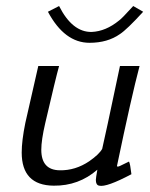

<svg xmlns="http://www.w3.org/2000/svg" viewBox="-20 -607 499 637"><path d="M378 -388H443Q416 -286 368 -56Q370 -54 371 -54Q374 -54 390.5 -62.5Q407 -71 408 -71Q412 -64 416 -29Q333 15 309 9Q298 7 298 -10Q298 -16 303 -44Q241 10 158 9Q52 8 52 -101Q52 -140 64 -199Q69 -220 107 -388H176Q165 -349 130 -198Q117 -142 117 -110Q117 -43 178 -42Q230 -41 276 -72Q309 -95 319 -113Q326 -141 378 -388ZM422 -587 455 -568Q401 -509 378 -494Q337 -465 277 -465Q194 -465 139 -568L176 -587Q220 -500 284 -501Q331 -503 375 -539Q383 -544 422 -587Z"/></svg>

Font: GFS Neohellenic Rg
Style: Italic
Weight: 400
Italic angle: -12°
Designer: Takis Katsoulidis and George D. Matthiopoulos
Foundry: Takis Katsoulidis and George D. Matthiopoulos
Version: Version 1.0